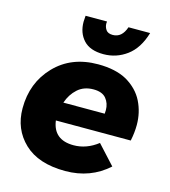

<svg xmlns="http://www.w3.org/2000/svg" viewBox="-114 -853 842 951"><g transform="rotate(15 307.5 -377.5)"><path d="M308 7Q170 7 97 -62.5Q24 -132 24 -239Q24 -370 108.5 -458Q193 -546 330 -546Q419.5 -546 477.5 -514Q537.5 -479 564.8 -424Q592 -369 592 -305Q592 -266 583 -223H199Q212 -127 315 -127Q381 -127 439 -172L528 -75Q437 7 308 7ZM341 -601Q272 -601 238.5 -637.5Q205 -674 205 -731L207 -762H317L316 -752Q316 -734.5 326 -719.8Q336 -705 361 -705Q408 -705 427 -762H538Q513.5 -679.5 460.2 -640.2Q407 -601 341 -601ZM424 -318 425 -336Q425 -371 405 -395.5Q385 -420 340 -420Q291 -420 259 -391.2Q227 -362.5 212 -318Z"/></g></svg>

Font: Argentum Novus
Style: Bold Italic
Weight: 700
Designer: Julieta Ulanovsky (font) & Cristiano Sobral (main changes)
Foundry: Julieta Ulanovsky (font) & Cristiano Sobral (main changes)
Version: Version 3.00;November 27, 2020;FontCreator 13.0.0.2655 64-bi